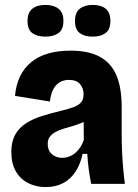

<svg xmlns="http://www.w3.org/2000/svg" viewBox="-20 -748 562 781"><path d="M166 13Q127 13 95 -3Q63 -19 44.5 -51Q26 -83 26 -130Q26 -172 42 -200.5Q58 -229 86.5 -247Q115 -265 152 -276.5Q189 -288 231 -298Q260 -305 280 -312.5Q300 -320 310 -332Q320 -344 320 -365Q320 -388 306 -405.5Q292 -423 260 -423Q238 -423 221.5 -412.5Q205 -402 195.5 -382.5Q186 -363 183 -335L41 -358Q45 -402 61 -436Q77 -470 105.5 -494Q134 -518 174.5 -530Q215 -542 267 -542Q341 -542 387 -516.5Q433 -491 454 -440.5Q475 -390 475 -312V-198Q475 -166 476.5 -132Q478 -98 481 -64Q484 -30 488 0H351Q345 -29 341 -58.5Q337 -88 335 -122H316Q307 -80 287 -49.5Q267 -19 236.5 -3Q206 13 166 13ZM233 -106Q248 -106 262 -111.5Q276 -117 287.5 -127Q299 -137 307.5 -150.5Q316 -164 321 -179L320 -274L348 -268Q333 -257 314 -249Q295 -241 276 -235.5Q257 -230 238.5 -224.5Q220 -219 205.5 -211Q191 -203 182.5 -191.5Q174 -180 174 -162Q174 -136 191 -121Q208 -106 233 -106ZM357 -599Q324 -599 304.5 -613.5Q285 -628 285 -663Q285 -697 304.5 -712.5Q324 -728 357 -728Q391 -728 410 -712.5Q429 -697 429 -663Q429 -628 409.5 -613.5Q390 -599 357 -599ZM165 -599Q132 -599 112 -613Q92 -627 92 -663Q92 -697 111.5 -712.5Q131 -728 165 -728Q198 -728 218 -712.5Q238 -697 238 -663Q238 -628 218 -613.5Q198 -599 165 -599Z"/></svg>

Font: Bricolage Grotesque 24pt SemiCondensed ExtraBold
Style: Regular
Weight: 800
Width: 4
Designer: Mathieu Triay
Foundry: Atelier Triay
Version: Version 1.001;gftools[0.9.33.dev8+g029e19f]